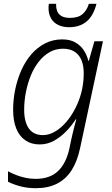

<svg xmlns="http://www.w3.org/2000/svg" viewBox="-20 -749 586 1009"><path d="M168 240Q124 240 86.5 230Q49 220 22 206V151Q40 161 64 170.5Q88 180 114.5 185.5Q141 191 167 191Q242 191 285 150Q328 109 345 30L353 -9Q357 -26 361.5 -46.5Q366 -67 371.5 -86.5Q377 -106 381 -122H378Q357 -89 328 -59Q299 -29 264 -9.5Q229 10 188 10Q144 10 112.5 -12Q81 -34 65 -74.5Q49 -115 49 -172Q49 -226 60 -279Q71 -332 92 -379.5Q113 -427 144.5 -463.5Q176 -500 217 -521Q258 -542 307 -542Q348 -542 376 -526Q404 -510 420.5 -484.5Q437 -459 444 -430H447L476 -532H521L401 29Q386 99 356.5 145.5Q327 192 280 216Q233 240 168 240ZM206 -39Q231 -39 256.5 -51Q282 -63 306 -85Q330 -107 350.5 -137Q371 -167 387 -203.5Q403 -240 411.5 -280.5Q420 -321 420 -364Q420 -426 392 -459.5Q364 -493 311 -493Q272 -493 240 -474.5Q208 -456 183 -424Q158 -392 141.5 -351Q125 -310 116 -264Q107 -218 107 -172Q107 -109 131.5 -74Q156 -39 206 -39ZM343 -606Q311 -606 286.5 -617.5Q262 -629 248.5 -652Q235 -675 235 -707Q235 -713 235.5 -719Q236 -725 237 -729H275Q274 -709 280 -692Q286 -675 302.5 -665Q319 -655 348 -655Q391 -655 414 -675Q437 -695 447 -729H487Q471 -666 435 -636Q399 -606 343 -606Z"/></svg>

Font: Noto Sans Display Light
Style: Italic
Weight: 300
Italic angle: -12°
Designer: Monotype Design Team
Foundry: Monotype Imaging Inc.
Version: Version 2.003